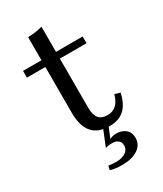

<svg xmlns="http://www.w3.org/2000/svg" viewBox="-188 -623 762 895"><g transform="rotate(-30 193.0 -175.5)"><path d="M196 197.6Q179 197.6 162.5 195.6Q146 193.5 133.1 189.5L137.9 167.7Q145.2 168.5 156.5 169.8Q167.7 171 178.2 171Q210.5 171 229.8 158.1Q249.2 145.2 249.2 122.6Q249.2 104 237.1 94.8Q225 85.5 204.8 85.5Q193.5 85.5 183.5 87.1Q173.4 88.7 169.4 90.3L212.9 -16.9H241.9L208.1 65.3Q216.1 60.5 225 58.5Q233.9 56.5 245.2 56.5Q274.2 56.5 293.5 72.6Q312.9 88.7 312.9 118.5Q312.9 155.6 281 176.6Q249.2 197.6 196 197.6ZM235.5 11.3Q175 11.3 144.4 -23.8Q113.7 -58.9 113.7 -129.8V-206.5H191.9V-112.1Q191.9 -74.2 206.9 -56Q221.8 -37.9 253.2 -37.9Q282.3 -37.9 300.8 -55.2Q319.4 -72.6 329 -107.3L358.1 -98.4Q345.2 -41.9 315.7 -15.3Q286.3 11.3 235.5 11.3ZM113.7 -206.5V-537.9Q136.3 -538.7 155.6 -541.5Q175 -544.4 191.9 -549.2V-206.5ZM14.5 -377.4V-413.7H335.5V-377.4Z"/></g></svg>

Font: Playfair 9pt
Style: Regular
Weight: 400
Designer: Claus Eggers Sørensen
Foundry: Claus Eggers Sørensen
Version: Version 2.203